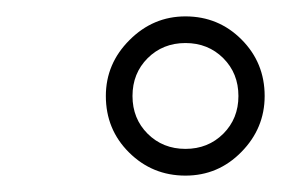

<svg xmlns="http://www.w3.org/2000/svg" viewBox="-20 -532 340 232"><path d="M107.9 -416Q107.9 -455.1 136.5 -483.6Q165 -512.2 204.1 -512.2Q244.1 -512.2 272 -484.1Q299.8 -456.1 299.8 -416Q299.8 -377 271.7 -348.4Q243.7 -319.8 204.1 -319.8Q164.1 -319.8 136 -347.7Q107.9 -375.5 107.9 -416ZM158.4 -461.7Q140.1 -443.4 140.1 -416Q140.1 -388.7 158.4 -370.4Q176.8 -352.1 204.1 -352.1Q231.4 -352.1 249.8 -370.4Q268.1 -388.7 268.1 -416Q268.1 -443.4 249.8 -461.7Q231.4 -480 204.1 -480Q176.8 -480 158.4 -461.7Z"/></svg>

Font: Gawaa
Style: Italic
Weight: 400
Designer: T. Christopher White
Version: Version 1.0